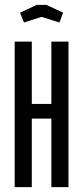

<svg xmlns="http://www.w3.org/2000/svg" viewBox="-20 -765 340 785"><path d="M40 -595H110V-340H190V-595H260V0H190V-280H110V0H40ZM78 -673 62 -713 130 -745H170L238 -713L223 -673L150 -696Z"/></svg>

Font: Exetegue
Style: Regular
Weight: 400
Designer: Fábio Duarte Martins
Foundry: Fábio Duarte Martins
Version: Version 0.001